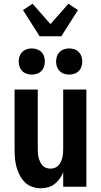

<svg xmlns="http://www.w3.org/2000/svg" viewBox="-20 -999 540 1027"><path d="M198 8Q175 8 152 0Q129 -8 112.5 -24.5Q96 -41 85 -62.5Q74 -84 68 -106.5Q62 -129 60 -152.5Q58 -176 58 -200V-520H182V-200Q182 -188 183 -176.5Q184 -165 187 -154Q190 -143 195 -132.5Q200 -122 208 -113.5Q216 -105 227 -101Q238 -97 250 -97Q262 -97 273 -101Q284 -105 292 -113.5Q300 -122 305 -132.5Q310 -143 313 -154Q316 -165 317 -176.5Q318 -188 318 -200V-520H442V0H318V-78Q311 -60 299.5 -43.5Q288 -27 272.5 -15Q257 -3 237.5 2.5Q218 8 198 8ZM350 -600Q336 -600 322.5 -604.5Q309 -609 299 -619Q289 -629 284.5 -642.5Q280 -656 280 -670Q280 -684 284.5 -697.5Q289 -711 299 -721Q309 -731 322.5 -735.5Q336 -740 350 -740Q364 -740 377.5 -735.5Q391 -731 401 -721Q411 -711 415.5 -697.5Q420 -684 420 -670Q420 -656 415.5 -642.5Q411 -629 401 -619Q391 -609 377.5 -604.5Q364 -600 350 -600ZM150 -600Q136 -600 122.5 -604.5Q109 -609 99 -619Q89 -629 84.5 -642.5Q80 -656 80 -670Q80 -684 84.5 -697.5Q89 -711 99 -721Q109 -731 122.5 -735.5Q136 -740 150 -740Q164 -740 177.5 -735.5Q191 -731 201 -721Q211 -711 215.5 -697.5Q220 -684 220 -670Q220 -656 215.5 -642.5Q211 -629 201 -619Q191 -609 177.5 -604.5Q164 -600 150 -600ZM192 -805 103 -945 154 -979 250 -870 346 -979 397 -945 308 -805Z"/></svg>

Font: Iosevka Curly Extrabold
Style: Regular
Weight: 800
Monospace: yes
Designer: Belleve Invis
Foundry: Belleve Invis
Version: Version 22.1.2; ttfautohint (v1.8.4)